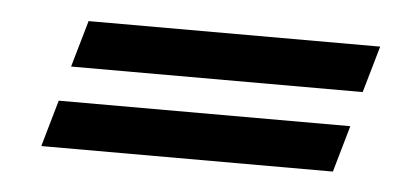

<svg xmlns="http://www.w3.org/2000/svg" viewBox="-28 -347 580 265"><g transform="rotate(5 261.5 -214.5)"><path d="M85.9 -302.9H489.9L471.3 -238.3H67.3ZM54.4 -189.9H458.4L439.9 -125.4H35.9Z"/></g></svg>

Font: Playfair Micro SmCond SmLight
Style: Italic
Weight: 360
Width: 4
Italic angle: -15.6°
Designer: Claus Eggers Sørensen
Foundry: Claus Eggers Sørensen
Version: Version 2.203;Glyphs 3.3 (3326)